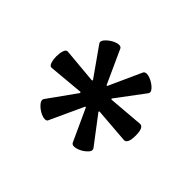

<svg xmlns="http://www.w3.org/2000/svg" viewBox="-95 -841 639 639"><g transform="rotate(-45 225.0 -521.0)"><path d="M263.2 -691.9 252 -567.9 254.9 -565.9 356 -637.2Q359.4 -639.2 361.8 -639.2Q367.7 -639.2 374.3 -633.8Q380.9 -628.4 386.7 -620.4Q392.6 -612.3 396.2 -603.5Q399.9 -594.7 399.9 -587.9Q399.9 -579.1 394 -576.2L274.9 -522V-519L390.1 -466.8Q397 -463.9 397 -454.1Q397 -447.3 393.3 -438.2Q389.6 -429.2 384.3 -421.4Q378.9 -413.6 372.6 -408.2Q366.2 -402.8 360.8 -402.8Q358.4 -402.8 355 -404.8L255.9 -479L252.9 -477.1L263.2 -352.1Q263.2 -335 225.1 -335Q187 -335 187 -352.1L196.8 -477.1L193.8 -479L96.2 -404.8Q92.8 -402.8 89.8 -402.8Q84 -402.8 77.9 -408.2Q71.8 -413.6 66.4 -421.4Q61 -429.2 57.6 -438.2Q54.2 -447.3 54.2 -454.1Q54.2 -463.9 61 -466.8L174.8 -519V-522L57.1 -576.2Q49.8 -578.1 49.8 -587.9Q49.8 -594.7 53.7 -603.8Q57.6 -612.8 63.5 -620.6Q69.3 -628.4 76.2 -633.8Q83 -639.2 88.9 -639.2Q90.8 -639.2 95.2 -637.2L194.8 -565.9L198.2 -567.9L187 -691.9V-693.4Q187 -701.2 199 -704.8Q210.9 -708.5 225.1 -708.5Q239.3 -708.5 251.2 -704.8Q263.2 -701.2 263.2 -693.4Z"/></g></svg>

Font: Marmelad
Style: Regular
Weight: 400
Designer: Manvel Shmavonyan
Foundry: Cyreal (www.cyreal.org)
Version: Version 1.000